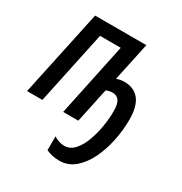

<svg xmlns="http://www.w3.org/2000/svg" viewBox="-183 -671 986 1043"><g transform="rotate(30 309.5 -150.0)"><path d="M336.9 240.2Q313.5 240.2 291.7 235.4Q270 230.5 253.9 222.2V135.7Q268.1 145.5 286.1 151.1Q304.2 156.7 320.3 156.7Q356 156.7 382.3 127.7Q408.7 98.6 425.8 52.7Q442.9 6.8 451.2 -44.4Q459.5 -95.7 459.5 -140.1Q459.5 -185.5 445.6 -205.3Q431.6 -225.1 404.3 -225.1Q393.1 -225.1 383.3 -222.7Q373.5 -220.2 364.7 -216.8L318.8 0H223.6L320.3 -458H190.4L93.3 0H-2.9L112.3 -540H433.6L382.3 -299.3Q406.7 -308.1 430.2 -308.1Q491.7 -308.1 524.2 -267.3Q556.6 -226.6 556.6 -143.1Q556.6 -77.6 542.7 -10.3Q528.8 57.1 501 114Q473.1 170.9 432.1 205.6Q391.1 240.2 336.9 240.2Z"/></g></svg>

Font: Open Sans Condensed SemiBold
Style: Italic
Weight: 600
Width: 3
Italic angle: -12°
Designer: Monotype Design Team
Foundry: Monotype Imaging Inc.
Version: Version 3.000; ttfautohint (v1.8.4)